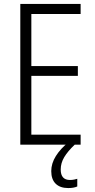

<svg xmlns="http://www.w3.org/2000/svg" viewBox="-20 -734 480 974"><path d="M389 0H83V-714H389V-663H139V-399H375V-349H139V-51H389ZM288 126Q288 179 335 179Q346 179 356 177Q366 175 372 173V212Q363 216 351.5 218Q340 220 326 220Q285 220 262.5 198Q240 176 240 134Q240 95 263.5 57.5Q287 20 326 -11L359 0Q324 33 306 63Q288 93 288 126Z"/></svg>

Font: Noto Sans Gurmukhi UI Condensed Light
Style: Regular
Weight: 300
Width: 3
Designer: Jelle Bosma - Monotype Design Team
Foundry: Monotype Imaging Inc.
Version: Version 2.004; ttfautohint (v1.8.4.7-5d5b)